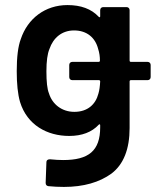

<svg xmlns="http://www.w3.org/2000/svg" viewBox="-20 -539 614 757"><path d="M496 -295C493 -295 491 -297 491 -300V-499C491 -506 486 -511 479 -511H387C380 -511 375 -506 375 -499V-475C375 -471 373 -471 372 -471C371 -471 370 -472 369 -473C340 -504 299 -519 246 -519C158 -519 89 -466 62 -385C51 -356 46 -313 46 -258C46 -209 50 -168 59 -137C87 -46 166 -3 253 -3C303 -3 342 -18 369 -47C370 -48 371 -49 372 -49C373 -49 375 -49 375 -45V-37C375 56 329 92 229 92C214 92 196 91 177 89C168 89 163 93 163 100L160 182C160 190 164 194 171 195C191 197 211 198 232 198C309 198 372 180 420 145C467 109 491 49 491 -34V-218C491 -221 493 -223 496 -223H562C569 -223 574 -228 574 -235V-283C574 -290 569 -295 562 -295ZM273 -98C224 -98 186 -128 173 -171C166 -188 163 -217 163 -258C163 -298 167 -327 175 -346C190 -390 224 -419 272 -419C323 -419 356 -390 367 -346C372 -331 374 -315 374 -300C374 -297 372 -295 369 -295H265C258 -295 253 -290 253 -283V-235C253 -228 258 -223 265 -223H370C373 -223 375 -221 375 -218C374 -199 372 -183 368 -170C357 -127 325 -98 273 -98Z"/></svg>

Font: Barlow SemiBold Numbers
Style: Regular
Weight: 600
Designer: Jeremy Tribby
Foundry: Tribby Type
Version: Version 1.408